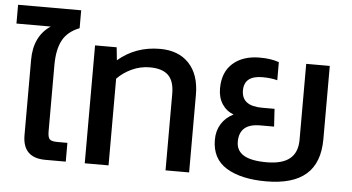

<svg xmlns="http://www.w3.org/2000/svg" viewBox="-51 -780 1604 876"><g transform="rotate(5 750.5 -342.0)"><path d="M79 -104V-449Q79 -557 155 -608H-2V-694H287V-612Q233 -591 210 -548.5Q187 -506 187 -433V-131Q187 -104 195.5 -95Q204 -86 231 -86H277V0H184Q79 0 79 -104Z M364 -540H463L469 -481Q550 -550 661 -550Q746 -550 794 -499Q842 -448 842 -356V0H734V-351Q734 -409 706.5 -435.5Q679 -462 622 -462Q579 -462 540 -444Q501 -426 473 -397V0H364Z M946 -159Q946 -200 965.5 -231.5Q985 -263 1021 -281Q988 -293 968.5 -322.5Q949 -352 949 -394Q949 -469 995 -509.5Q1041 -550 1118 -550Q1169 -550 1206 -537V-454Q1177 -462 1138 -462Q1054 -462 1054 -394Q1054 -323 1148 -323H1205L1210 -242H1146Q1051 -242 1051 -159Q1051 -118 1085 -97.5Q1119 -77 1190 -77Q1261 -77 1296 -105.5Q1331 -134 1331 -192V-540H1439V-205Q1439 -96 1378 -43Q1317 10 1195 10Q1080 10 1013 -31Q946 -72 946 -159Z"/></g></svg>

Font: Kanit
Style: Regular
Weight: 400
Designer: Katatrad Team
Foundry: Cadson Demak
Version: Version 1.001